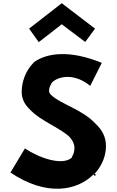

<svg xmlns="http://www.w3.org/2000/svg" viewBox="-20 -1160 726 1194"><path d="M135 -237 45 -87C270 64 457 25 557 -71L564 -77V-68H574V-78H567C613 -127 639 -189 639 -251C639 -309 615 -350 580 -385L573 -392C492 -479 353 -515 300 -568H299C292 -575 285 -584 285 -595C285 -614 292 -628 302 -644V-647L304 -648C349 -690 448 -703 541 -626L613 -769C411 -852 269 -830 191 -773L184 -765C139 -717 115 -652 115 -588C115 -547 132 -513 161 -484L169 -476C234 -407 353 -366 414 -307L416 -305V-304C431 -287 443 -265 443 -240C443 -217 436 -198 427 -184V-181L426 -179C367 -128 224 -177 135 -237ZM161 -982 221 -898 364 -1009 510 -899 571 -982 364 -1140ZM565 -78H566Z"/></svg>

Font: Hussar Woodtype
Style: SeBd
Weight: 900
Foundry: Cannot Into Space Fonts
Version: Version 1.07